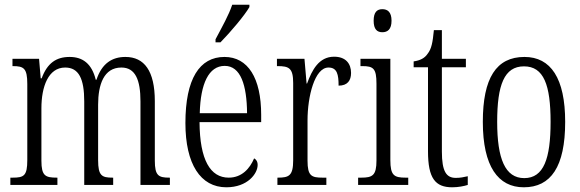

<svg xmlns="http://www.w3.org/2000/svg" viewBox="-20 -786 2466 816"><path d="M24 0H224V-31H222C173 -31 156 -38 156 -103V-326C156 -417 185 -499 257 -499C315 -499 338 -451 338 -355V0H461V-31H458C413 -31 397 -39 397 -105V-341C397 -426 421 -499 496 -499C555 -499 577 -447 577 -355V0H702V-31H700C654 -31 638 -39 638 -103V-356C638 -485 593 -544 513 -544C457 -544 413 -517 390 -447H387C370 -516 331 -544 276 -544C219 -544 181 -518 157 -453H153L146 -536H33V-505H35C81 -505 96 -496 96 -429V-106C96 -39 82 -31 34 -31H24Z M896 -619V-606H917C961 -651 1020 -721 1040 -756V-766H967C952 -721 925 -674 896 -619ZM942 10C1032 10 1075 -48 1075 -85C1075 -100 1068 -109 1060 -113C1042 -70 1008 -31 952 -31C874 -31 829 -106 828 -267H1090V-298C1090 -454 1034 -544 934 -544C828 -544 768 -451 768 -263C768 -89 832 10 942 10ZM1030 -305H829C832 -430 867 -506 935 -506C1003 -506 1029 -424 1030 -305Z M1159 0H1367V-31H1351C1304 -31 1287 -38 1287 -103V-275C1287 -375 1317 -499 1376 -499C1413 -499 1419 -469 1419 -422C1457 -422 1472 -444 1472 -476C1472 -516 1449 -545 1400 -545C1335 -545 1306 -488 1285 -431H1283L1274 -536H1157V-505H1160C1208 -505 1226 -497 1226 -433V-105C1226 -39 1208 -31 1161 -31H1159Z M1605 -649C1627 -649 1644 -661 1644 -698C1644 -735 1627 -747 1605 -747C1583 -747 1568 -735 1568 -698C1568 -661 1583 -649 1605 -649ZM1502 0H1715V-31H1704C1655 -31 1639 -40 1639 -106V-536H1512V-505H1520C1567 -505 1580 -495 1580 -430V-104C1580 -40 1563 -31 1515 -31H1502Z M1902 10C1928 10 1952 5 1968 0V-37C1950 -33 1937 -30 1917 -30C1877 -30 1858 -57 1858 -142V-500H1960V-536H1858V-658H1824C1819 -606 1814 -578 1797 -557C1785 -539 1766 -529 1738 -525V-500H1799V-143C1799 -28 1830 10 1902 10Z M2206 10C2321 10 2382 -77 2382 -268C2382 -453 2321 -544 2209 -544C2089 -544 2032 -454 2032 -268C2032 -79 2097 10 2206 10ZM2208 -29C2127 -29 2093 -111 2093 -268C2093 -425 2123 -504 2207 -504C2291 -504 2320 -425 2320 -268C2320 -112 2291 -29 2208 -29Z"/></svg>

Font: Noto Serif Devanagari ExtraCondensed Light
Style: Regular
Weight: 300
Width: 2
Designer: Universal Thirst, Indian Type Foundry and the Monotype Design Team
Foundry: Monotype Imaging Inc.
Version: Version 2.004